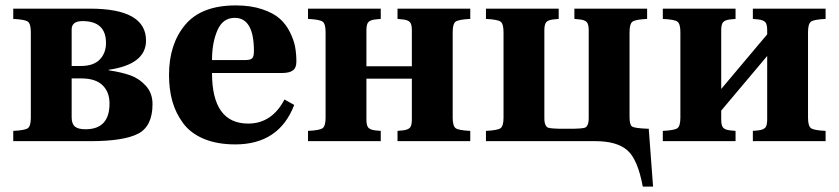

<svg xmlns="http://www.w3.org/2000/svg" viewBox="-20 -522 3102 710"><path d="M29 0V-38Q72 -40 83 -48Q94 -56 94 -87V-403Q94 -434 83 -442Q72 -450 29 -452V-490H313Q520 -490 520 -372Q520 -284 382 -264V-262Q430 -255 463 -243Q496 -231 520 -204Q544 -177 544 -137Q544 -55 490.5 -27.5Q437 0 314 0ZM245 -88Q245 -64 257 -54Q269 -44 296 -44Q385 -44 385 -139Q385 -182 359 -207Q333 -232 281 -232H245ZM245 -278H279Q326 -278 349 -302Q372 -326 372 -363Q372 -444 285 -444Q245 -444 245 -413Z M605 -245Q605 -359 665 -430.5Q725 -502 852 -502Q907 -502 949 -488Q991 -474 1014.5 -453Q1038 -432 1052.5 -402.5Q1067 -373 1071.5 -347.5Q1076 -322 1076 -294Q1076 -271 1063 -261.5Q1050 -252 1022 -252H764Q764 -65 898 -65Q985 -65 1032 -154L1068 -134Q1012 12 850 12Q783 12 734 -8.5Q685 -29 657.5 -66Q630 -103 617.5 -147Q605 -191 605 -245ZM764 -300H888Q906 -300 912.5 -306.5Q919 -313 919 -333Q919 -456 848 -456Q804 -456 784 -410Q764 -364 764 -300Z M1119 0V-38Q1162 -40 1173 -48Q1184 -56 1184 -87V-403Q1184 -434 1173 -442Q1162 -450 1119 -452V-490H1388V-452L1367 -450Q1350 -448 1342.5 -440.5Q1335 -433 1335 -410V-277H1503V-410Q1503 -433 1495.5 -440.5Q1488 -448 1471 -450L1450 -452V-490H1719V-452Q1676 -450 1665 -442Q1654 -434 1654 -403V-87Q1654 -56 1665 -48Q1676 -40 1719 -38V0H1450V-38L1471 -40Q1488 -42 1495.5 -49.5Q1503 -57 1503 -80V-231H1335V-80Q1335 -57 1342.5 -49.5Q1350 -42 1367 -40L1388 -38V0Z M1777 0V-38Q1820 -40 1831 -48Q1842 -56 1842 -87V-403Q1842 -434 1831 -442Q1820 -450 1777 -452V-490H2046V-452L2025 -450Q2008 -448 2000.5 -440.5Q1993 -433 1993 -410V-85Q1993 -69 1997 -60.5Q2001 -52 2006.5 -50Q2012 -48 2025 -47L2046 -46H2104L2125 -47Q2138 -48 2143.5 -50Q2149 -52 2153 -60.5Q2157 -69 2157 -85V-410Q2157 -433 2149.5 -440.5Q2142 -448 2125 -450L2104 -452V-490H2373V-452Q2330 -450 2319 -442Q2308 -434 2308 -403V-89Q2308 -60 2317.5 -54Q2327 -48 2373 -46H2379L2395 168H2357Q2338 66 2299 33Q2260 0 2182 0Z M2431 0V-38Q2474 -40 2485 -48Q2496 -56 2496 -87V-403Q2496 -434 2485 -442Q2474 -450 2431 -452V-490H2700V-452L2679 -450Q2662 -448 2654.5 -440.5Q2647 -433 2647 -410V-193L2817 -395V-410Q2817 -433 2809.5 -440.5Q2802 -448 2785 -450L2764 -452V-490H3033V-452Q2990 -450 2979 -442Q2968 -434 2968 -403V-87Q2968 -56 2979 -48Q2990 -40 3033 -38V0H2764V-38L2785 -40Q2802 -42 2809.5 -49.5Q2817 -57 2817 -80V-315L2647 -113V-80Q2647 -57 2654.5 -49.5Q2662 -42 2679 -40L2700 -38V0Z"/></svg>

Font: Heuristica
Style: Bold
Weight: 700
Version: Version 1.0.2